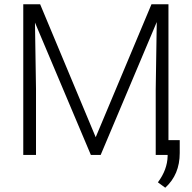

<svg xmlns="http://www.w3.org/2000/svg" viewBox="-20 -731 907 906"><path d="M169.4 -710.9 431.6 -83.5 694.8 -710.9H774.9V0H714.8V-309.6L719.7 -627L455.1 0H408.7L145 -624.5L149.9 -311.5V0H89.8V-710.9ZM759.8 154.8 725.1 129.4Q769.5 69.8 771 5.9V-69.8H828.1V-8.8Q828.1 92.8 759.8 154.8Z"/></svg>

Font: Roboto-Light
Style: Regular
Weight: 300
Designer: Google
Version: Version 2.137; 2017